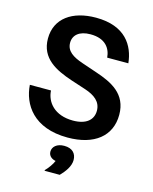

<svg xmlns="http://www.w3.org/2000/svg" viewBox="-129 -746 837 1052"><g transform="rotate(15 289.5 -220.5)"><path d="M301.7 12.5C452.5 12.5 543.3 -60 543.3 -180.8C543.3 -300 453.3 -342.5 361.7 -373.3L275.8 -402.5C219.2 -421.7 180.8 -445.8 180.8 -493.3C180.8 -536.7 214.2 -566.7 277.5 -566.7C363.3 -566.7 394.2 -517.5 398.3 -466.7H518.3C508.3 -565 450 -662.5 283.3 -662.5C150 -662.5 57.5 -599.2 57.5 -484.2C57.5 -370.8 149.2 -327.5 240 -296.7L326.7 -268.3C381.7 -250 419.2 -221.7 419.2 -170.8C419.2 -118.3 380 -85 305.8 -85C200.8 -85 150.8 -148.3 147.5 -213.3H27.5C35 -105 106.7 12.5 301.7 12.5ZM313.3 220.8C340 193.3 365.8 159.2 365.8 123.3C365.8 87.5 344.2 60.8 296.7 60.8C255 60.8 230.8 83.3 230.8 110.8C230.8 137.5 253.3 150 271.7 153.3C264.2 172.5 244.2 200.8 227.5 216.7V220.8Z"/></g></svg>

Font: Familjen Grotesk SemiBold
Style: Regular
Weight: 600
Designer: Anders Wikstroem, Jonas Baeckman, Matilda Gysing, Kristian Moeller
Foundry: Familjen STHLM AB
Version: Version 2.000